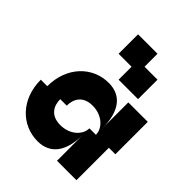

<svg xmlns="http://www.w3.org/2000/svg" viewBox="-223 -923 1047 1047"><g transform="rotate(45 300.0 -400.0)"><path d="M75 -250H25C25 -100 125 0 250 0C350 0 400 -75 400 -200V0H550V-250H600V-500H450V-300C450 -426 400 -500 300 -500C175 -500 75 -400 75 -250ZM175 -250H225C225 -300 250 -350 325 -350C400 -350 450 -300 450 -250H400C400 -200 350 -150 275 -150C200 -150 175 -200 175 -250ZM225 -650H325V-550H475V-700H375V-800H225Z"/></g></svg>

Font: LS-VG5000 Bold Shifted
Style: Regular
Weight: 400
Designer: Justin Bihan, 2021
Foundry: Justin Bihan, 2021
Version: Version 1.000;Glyphs 3.1.2 (3151)